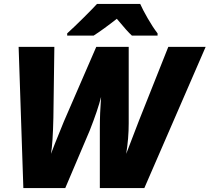

<svg xmlns="http://www.w3.org/2000/svg" viewBox="-20 -951 1060 971"><path d="M237.8 -172.9 257.3 -223.6 303.2 -336.9 466.8 -713.9H630.9V-327.1Q630.9 -251 618.2 -172.9Q623 -186.5 683.1 -341.8L831.1 -713.9H1020L710 0H484.9V-302.7Q484.9 -378.4 491.2 -460.9Q475.1 -396 433.6 -290.5L310.1 0H98.1L74.2 -713.9H254.9L250 -356Q247.1 -225.6 237.8 -172.9ZM776.9 -771H647Q624.5 -791 570.8 -856Q502.4 -802.2 453.6 -771H319.8V-782.2Q358.4 -817.4 402.8 -861.6Q447.3 -905.8 470.7 -931.2H689Q701.7 -902.3 727.1 -858.2Q752.4 -814 776.9 -782.2Z"/></svg>

Font: Open Sans Extrabold
Style: Italic
Weight: 800
Italic angle: -12°
Foundry: Ascender Corporation
Version: Version 1.10